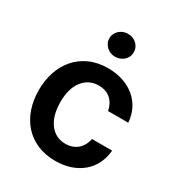

<svg xmlns="http://www.w3.org/2000/svg" viewBox="-182 -882 941 1013"><g transform="rotate(30 288.5 -375.5)"><path d="M303.3 -552.6Q353.3 -552.6 394.9 -538.5Q436.4 -524.5 467.2 -498.9Q497.9 -473.4 516.2 -437.1Q534.4 -400.9 537.6 -356.5H414.8Q406.2 -399.5 378.4 -424.2Q350.5 -448.9 305 -448.9Q246.4 -448.9 209.5 -402.3Q172.9 -356.2 172.9 -272.7Q172.9 -189.6 209.2 -141.7Q245 -94.1 305 -94.1Q326.3 -94.1 344.6 -100.3Q362.9 -106.5 377 -118.3Q391 -130 400.7 -147.2Q410.5 -164.4 414.8 -186.4H537.6Q534.1 -143.1 516.5 -106.9Q498.9 -70.7 468.8 -44.6Q438.6 -18.5 397 -3.9Q355.5 10.7 304 10.7Q242.2 10.7 193.7 -10.3Q145.2 -31.2 111.7 -68.7Q78.1 -106.2 60.4 -157.8Q42.6 -209.5 42.6 -270.6Q42.6 -329.5 59.7 -380.9Q76.7 -432.2 109.7 -470.3Q142.8 -508.5 191.4 -530.5Q240.1 -552.6 303.3 -552.6ZM302.9 -762.4Q317.8 -762.4 331.3 -757.3Q344.8 -752.1 354.9 -742.9Q365.1 -733.7 371.1 -720.9Q377.1 -708.1 377.1 -692.5Q377.1 -677.2 371.1 -664.4Q365.1 -651.6 354.8 -642.4Q344.5 -633.2 331 -628Q317.5 -622.9 302.9 -622.9Q288.4 -622.9 274.9 -628Q261.4 -633.2 251.1 -642.6Q240.8 -652 234.6 -664.8Q228.3 -677.6 228.3 -692.5Q228.3 -707.7 234.4 -720.5Q240.4 -733.3 250.7 -742.7Q261 -752.1 274.5 -757.3Q288 -762.4 302.9 -762.4Z"/></g></svg>

Font: Inter P Semi Bold
Style: Regular
Weight: 600
Designer: Rasmus Andersson
Foundry: rsms
Version: Version 3.018;git-588b23468